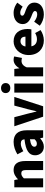

<svg xmlns="http://www.w3.org/2000/svg" viewBox="1432 -2304 885 3790"><g transform="rotate(-90 1875.0 -408.5)"><path d="M72 0H250V-380C284 -413 308 -431 348 -431C393 -431 414 -409 414 -330V0H592V-352C592 -494 539 -583 415 -583C338 -583 280 -544 233 -498H230L217 -569H72Z M874 14C937 14 990 -15 1037 -57H1042L1054 0H1199V-323C1199 -501 1116 -583 969 -583C880 -583 799 -553 724 -508L786 -391C843 -423 890 -441 935 -441C993 -441 1017 -414 1021 -368C799 -344 705 -279 705 -159C705 -64 769 14 874 14ZM935 -124C898 -124 874 -140 874 -173C874 -213 910 -246 1021 -260V-169C995 -141 971 -124 935 -124Z M1467 0H1673L1857 -569H1686L1616 -307C1602 -251 1588 -192 1574 -132H1569C1554 -192 1541 -251 1526 -307L1457 -569H1278Z M2032 -648C2091 -648 2131 -684 2131 -740C2131 -795 2091 -831 2032 -831C1972 -831 1933 -795 1933 -740C1933 -684 1972 -648 2032 -648ZM1943 0H2121V-569H1943Z M2264 0H2442V-325C2471 -400 2522 -427 2564 -427C2589 -427 2606 -423 2627 -418L2656 -571C2640 -578 2621 -583 2587 -583C2530 -583 2467 -546 2425 -470H2422L2409 -569H2264Z M2974 14C3040 14 3118 -9 3177 -51L3118 -158C3077 -134 3039 -122 2998 -122C2926 -122 2872 -154 2856 -232H3190C3194 -246 3198 -277 3198 -309C3198 -464 3118 -583 2954 -583C2817 -583 2684 -469 2684 -285C2684 -96 2810 14 2974 14ZM2853 -349C2865 -416 2908 -447 2957 -447C3022 -447 3047 -405 3047 -349Z M3482 14C3637 14 3719 -67 3719 -172C3719 -275 3640 -316 3569 -343C3510 -364 3461 -377 3461 -411C3461 -438 3480 -452 3521 -452C3558 -452 3598 -433 3639 -404L3718 -510C3670 -547 3604 -583 3515 -583C3382 -583 3295 -510 3295 -403C3295 -308 3372 -262 3440 -235C3498 -212 3553 -196 3553 -162C3553 -134 3533 -117 3486 -117C3441 -117 3394 -138 3342 -177L3263 -66C3321 -18 3408 14 3482 14Z"/></g></svg>

Font: Noto Sans JP Black
Style: Regular
Weight: 900
Designer: Ryoko NISHIZUKA  (kana, bopomofo & ideographs); Paul D. Hunt (Latin, Greek & Cyrillic); Sandoll Communications , Soo-you
Foundry: Adobe
Version: Version 2.002;hotconv 1.0.116;makeotfexe 2.5.65601